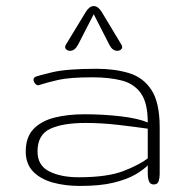

<svg xmlns="http://www.w3.org/2000/svg" viewBox="-20 -612 622 637"><path d="M245.1 4.9Q195.3 4.9 154.5 -6.6Q113.8 -18.1 89.6 -43.2Q65.4 -68.4 65.4 -109.4Q65.4 -157.2 91.3 -184.1Q117.2 -210.9 161.1 -221.9Q205.1 -232.9 259.8 -232.9Q322.3 -232.9 380.6 -226.1Q439 -219.2 470.2 -205.6Q470.2 -270.5 447.5 -302.5Q424.8 -334.5 383.5 -345Q342.3 -355.5 286.6 -355.5Q210.4 -355.5 172.4 -346.7Q134.3 -337.9 110.8 -330.1Q107.9 -329.1 106.9 -329.1Q101.1 -329.1 96.2 -335.2Q91.3 -341.3 91.3 -347.7Q91.3 -354 97.2 -356.9Q105.5 -360.8 153.3 -372.3Q201.2 -383.8 300.8 -383.8Q360.8 -383.8 408.2 -369.4Q455.6 -355 482.7 -313.2Q509.8 -271.5 509.8 -189.5V-34.2Q509.8 -22.9 506.6 -11.5Q503.4 0 489.7 0Q478.5 0 474.4 -10.3Q470.2 -20.5 470.2 -36.1V-63.5Q456.1 -48.8 429 -33Q401.9 -17.1 357.4 -6.1Q313 4.9 245.1 4.9ZM241.2 -23.9Q337.4 -23.9 391.6 -45.4Q445.8 -66.9 470.2 -86.9V-185.1Q422.9 -191.9 369.4 -198Q315.9 -204.1 263.7 -204.1Q188.5 -204.1 146.5 -184.6Q104.5 -165 104.5 -109.4Q104.5 -63 143.1 -43.5Q181.6 -23.9 241.2 -23.9ZM212.4 -443.4Q204.1 -443.4 198.7 -449.2Q193.4 -455.1 198.7 -463.9L265.1 -573.2Q276.9 -591.8 291 -591.8Q305.2 -591.8 316.9 -573.2L382.8 -463.9Q388.2 -455.1 382.8 -449.2Q377.4 -443.4 369.1 -443.4Q353 -443.4 342.8 -463.4L291 -564.9L238.8 -463.4Q228 -443.4 212.4 -443.4Z"/></svg>

Font: Gruppo
Style: Regular
Weight: 400
Designer: Vernon Adams
Foundry: Vernon Adams
Version: Version 1.001; ttfautohint (v1.8.4.7-5d5b);gftools[0.9.28]